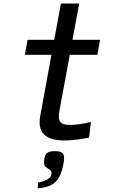

<svg xmlns="http://www.w3.org/2000/svg" viewBox="-20 -770 640 1062"><path d="M199 -93.5Q199 -111 202.5 -128.5L264.5 -467H117.5L132.5 -550H280L317 -750.5H418L381 -550H533.5L518.5 -467H366L309.5 -161.5Q305.5 -140 305.5 -127Q305.5 -99 320.8 -89Q336 -79 372 -79Q407.5 -79 483 -95L472.5 -8.5Q441.5 -2.5 403.8 2.2Q366 7 337 7Q199 7 199 -93.5ZM242.5 222Q252 216.5 257 210.8Q262 205 264 195Q265 189 265 187Q265 176.5 254.5 168Q252 166 243.5 161Q233 154.5 228.2 148.2Q223.5 142 223.5 127.5Q223.5 124 224.5 114Q228 85 241.2 75.5Q254.5 66 281 66Q311.5 66 323 74.5Q334.5 83 334.5 103.5Q334.5 113 333 124Q327.5 164.5 312 199.5Q299.5 226.5 281 241.5Q262 257 236 264Q207 271.5 188.5 271.5L191 239Q204.5 238 218.2 233Q232 228 242.5 222Z"/></svg>

Font: JuliaMono MediumItalic
Style: Regular
Weight: 500
Italic angle: -9°
Monospace: yes
Designer: cormullion
Foundry: corm
Version: Version 0.049; ttfautohint (v1.8.4)